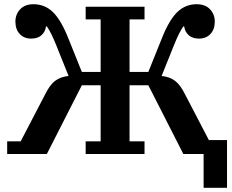

<svg xmlns="http://www.w3.org/2000/svg" viewBox="-20 -730 1101 910"><path d="M945 0H849L683 -326H594V-60H665V0H386V-60H457V-326H368L202 0H14V-60H78L193 -281Q216 -328 241.5 -347Q267 -366 305 -370L248 -512Q234 -547 223 -569Q212 -591 202 -605H198Q195 -580 177 -563.5Q159 -547 128 -547Q94 -547 73.5 -569Q53 -591 53 -628Q53 -662 75.5 -686Q98 -710 139 -710Q193 -710 232 -671.5Q271 -633 306 -543L368 -389H457V-638H386V-698H665V-638H594V-389H683L745 -543Q780 -633 819 -671.5Q858 -710 912 -710Q953 -710 975.5 -686Q998 -662 998 -628Q998 -591 977.5 -569Q957 -547 923 -547Q892 -547 874 -563.5Q856 -580 853 -605H849Q839 -591 828 -569Q817 -547 803 -512L746 -370Q784 -366 809.5 -347Q835 -328 858 -281L970 -66H1056V160H945Z"/></svg>

Font: IBM Plex Serif SemiBold
Style: Regular
Weight: 600
Designer: Mike Abbink, Paul van der Laan, Pieter van Rosmalen
Foundry: Bold Monday
Version: Version 2.5